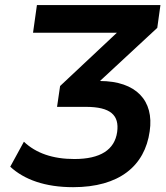

<svg xmlns="http://www.w3.org/2000/svg" viewBox="-20 -739 663 769"><path d="M272.9 10.7C457 10.7 560.1 -73.7 579.6 -213.4C597.7 -336.4 524.9 -414.1 380.4 -414.6L609.9 -627.4L622.6 -718.8H127.9L112.3 -607.9H448.2L220.7 -394.5L208.5 -311H323.7C422.9 -311 458.5 -277.8 449.2 -210C439 -139.2 382.3 -102.1 277.8 -102.1C191.4 -102.1 124 -125.5 75.7 -171.4L21 -71.3C77.1 -19.5 160.6 10.7 272.9 10.7Z"/></svg>

Font: Winston SemiBold
Style: Italic
Weight: 600
Italic angle: -8.13011°
Designer: Vernon Adams, Kim Jin-seong, David Berlow, Cristiano Sobral
Foundry: The Winston Project Authors
Version: Version 3.004